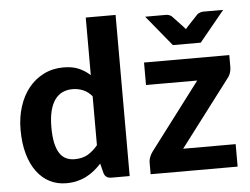

<svg xmlns="http://www.w3.org/2000/svg" viewBox="-52 -812 1153 885"><g transform="rotate(-5 524.0 -369.5)"><path d="M375.5 -381.5Q356 -404 333.2 -413Q310.5 -422 285 -422Q260 -422 239.5 -412.5Q219 -403 204.2 -382.8Q189.5 -362.5 181.5 -331Q173.5 -299.5 173.5 -256Q173.5 -213 180 -183Q186.5 -153 198.8 -134.5Q211 -116 228.5 -107.8Q246 -99.5 267.5 -99.5Q304 -99.5 328.8 -114Q353.5 -128.5 375.5 -155ZM513.5 -745.5V0H428.5Q402 0 394.5 -24L383 -69Q367.5 -52 350.2 -38Q333 -24 313 -13.8Q293 -3.5 270 2Q247 7.5 220 7.5Q178.5 7.5 144 -10Q109.5 -27.5 84.2 -61.2Q59 -95 45 -144Q31 -193 31 -256Q31 -313.5 46.8 -363Q62.5 -412.5 91.5 -448.5Q120.5 -484.5 161.5 -505Q202.5 -525.5 252.5 -525.5Q294.5 -525.5 323.2 -513Q352 -500.5 375.5 -479V-745.5ZM1019.5 -459.5Q1019.5 -445 1014.5 -431.2Q1009.5 -417.5 1001.5 -409L770 -104H1013V0H610.5V-57Q610.5 -65.5 615.2 -78.5Q620 -91.5 628.5 -103L862 -411.5H625V-515.5H1019.5ZM1009.5 -725.5 893.5 -584H764.5L648.5 -725.5H744Q752.5 -725.5 759.8 -722.8Q767 -720 771 -716.5L819 -665.5Q825 -659.5 831 -652Q834 -656 836.8 -659.2Q839.5 -662.5 842.5 -665.5L890.5 -716.5Q894.5 -719.5 902 -722.5Q909.5 -725.5 917.5 -725.5Z"/></g></svg>

Font: Lato 2
Style: Regular
Weight: 800
Designer: Lukasz Dziedzic with Adam Twardoch and Botio Nikoltchev
Foundry: tyPoland Lukasz Dziedzic
Version: Version 2.015; 2015-08-06; http://www.latofonts.com/